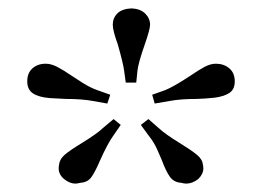

<svg xmlns="http://www.w3.org/2000/svg" viewBox="-20 -844 624 458"><path d="M276 -676Q274 -692 261 -738Q249 -771 249 -785Q249 -801 260 -812Q271 -823 294 -824Q315 -823 326.5 -811.5Q338 -800 338 -785Q338 -774 325 -737Q310 -694 308 -676L305 -647H280ZM202 -603Q176 -608 137 -608L99 -610Q73 -612 59 -621Q45 -630 45 -650Q45 -670 57.5 -681Q70 -692 89 -692Q102 -692 116.5 -684.5Q131 -677 153 -662Q159 -658 177 -646.5Q195 -635 212 -629L243 -618L236 -597ZM343 -618 374 -629Q394 -637 432 -662Q454 -677 468 -684.5Q482 -692 495 -692Q514 -692 527 -681Q540 -670 540 -650Q540 -631 527.5 -622.5Q515 -614 492 -611Q483 -610 469.5 -609Q456 -608 449 -608Q410 -608 384 -603L349 -597ZM160 -406Q147 -406 134 -416Q120 -427 120 -442Q120 -448 121 -451Q122 -464 134 -474.5Q146 -485 174 -502Q213 -526 226 -539L251 -560L268 -546L250 -520Q237 -502 219 -462Q207 -434 198 -421.5Q189 -409 172 -408Q164 -406 160 -406ZM366 -462Q364 -466 356 -485Q348 -504 335 -520L316 -546L334 -560L358 -539Q374 -524 410 -502Q436 -486 449.5 -475Q463 -464 464 -451Q465 -448 465 -442Q465 -429 453 -417Q439 -406 424 -406Q420 -406 412 -408Q395 -409 385.5 -422Q376 -435 366 -462Z"/></svg>

Font: BioRhyme Expanded Light
Style: Regular
Weight: 300
Width: 7
Designer: Aoife Mooney
Foundry: Aoife Mooney Type
Version: Version 1.001